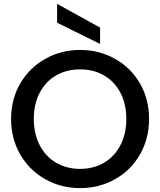

<svg xmlns="http://www.w3.org/2000/svg" viewBox="-20 -961 824 988"><path d="M392 7Q295 7 213.5 -38.5Q132 -84 84.5 -165.5Q37 -247 37 -349Q37 -451 84.5 -532Q132 -613 213.5 -658.5Q295 -704 392 -704Q490 -704 571.5 -658.5Q653 -613 700 -532Q747 -451 747 -349Q747 -247 700 -165.5Q653 -84 571.5 -38.5Q490 7 392 7ZM392 -92Q461 -92 515 -123.5Q569 -155 599.5 -213.5Q630 -272 630 -349Q630 -426 599.5 -484Q569 -542 515 -573Q461 -604 392 -604Q323 -604 269 -573Q215 -542 184.5 -484Q154 -426 154 -349Q154 -272 184.5 -213.5Q215 -155 269 -123.5Q323 -92 392 -92ZM495 -819V-735L274 -844V-941Z"/></svg>

Font: A Bank Premium Med
Style: Regular
Weight: 500
Designer: Ninad Kale (Devanagari), Jonny Pinhorn (Latin), Htun Naung (Myanmar)
Foundry: Indian Type Foundry
Version: 4.004